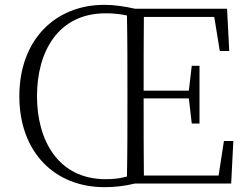

<svg xmlns="http://www.w3.org/2000/svg" viewBox="-20 -759 1029 794"><path d="M133 -361C133 -544 219 -704 417 -704C449 -704 477 -701 505 -695C507 -594 507 -492 507 -390V-333C507 -231 507 -129 505 -29C477 -21 449 -18 417 -18C219 -18 133 -181 133 -361ZM906 -176 884 -33H575C574 -131 574 -232 574 -352H761L773 -248H805V-487H773L761 -384H574C574 -493 574 -593 575 -689H866L889 -548H928L919 -723H538C493 -733 452 -739 412 -739C207 -739 60 -593 60 -361C60 -130 206 15 412 15C452 15 493 11 538 0H936L945 -176Z"/></svg>

Font: Noto Serif CJK HK ExtraLight
Style: Regular
Weight: 200
Designer: Ryoko NISHIZUKA 西塚涼子 (kana & ideographs); Frank Grießhammer (Latin, Greek & Cyrillic); Wenlong ZHANG 张文龙 (bopomofo); San
Foundry: Adobe
Version: Version 2.001;hotconv 1.1.0;makeotfexe 2.6.0